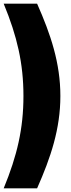

<svg xmlns="http://www.w3.org/2000/svg" viewBox="-21 -820 384 1040"><path d="M-1 200H180C254 33 306 -122 306 -300C306 -478 254 -633 180 -800H-1C72 -623 106 -476 106 -300C106 -124 72 23 -1 200Z"/></svg>

Font: Aspekta 950
Style: Regular
Weight: 950
Designer: Ivo Dolenc
Version: Version 2.000